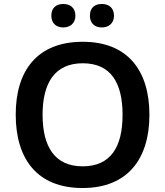

<svg xmlns="http://www.w3.org/2000/svg" viewBox="-20 -935 830 965"><path d="M238 -856C238 -816 265 -797 298 -797C330 -797 359 -816 359 -856C359 -898 330 -915 298 -915C265 -915 238 -898 238 -856ZM432 -856C432 -816 458 -797 492 -797C524 -797 553 -816 553 -856C553 -898 524 -915 492 -915C458 -915 432 -898 432 -856ZM731 -358C731 -580 622 -725 396 -725C166 -725 59 -579 59 -359C59 -137 166 10 395 10C622 10 731 -137 731 -358ZM194 -358C194 -519 256 -617 396 -617C537 -617 596 -519 596 -358C596 -197 537 -99 395 -99C256 -99 194 -197 194 -358Z"/></svg>

Font: Noto Sans Gurmukhi SemiBold
Style: Regular
Weight: 600
Designer: Jelle Bosma - Monotype Design Team
Foundry: Monotype Imaging Inc.
Version: Version 2.004